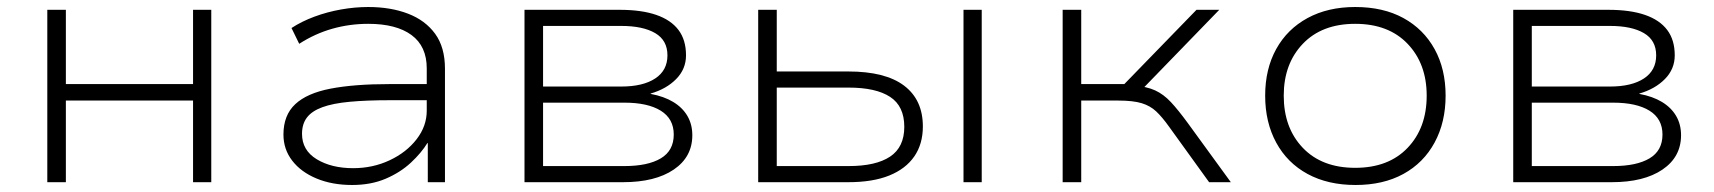

<svg xmlns="http://www.w3.org/2000/svg" viewBox="-20 -520 4891 548"><path d="M115 0V-492H168V-280H531V-492H583V0H531V-233H168V0Z M985 8Q928 8 883.5 -10.5Q839 -29 814 -61.5Q789 -94 789 -136Q789 -191 822.5 -222.5Q856 -254 923.5 -267Q991 -280 1092 -280H1211V-234H1095Q1026 -234 978 -229.5Q930 -225 900 -214Q870 -203 856 -184.5Q842 -166 842 -138Q842 -91 884 -65.5Q926 -40 988 -40Q1044 -40 1092 -62.5Q1140 -85 1169 -122.5Q1198 -160 1198 -204V-325Q1198 -388 1154.5 -420Q1111 -452 1031 -452Q978 -452 928.5 -438Q879 -424 834 -395L812 -440Q841 -459 877.5 -472.5Q914 -486 953.5 -493Q993 -500 1031 -500Q1095 -500 1144.5 -481Q1194 -462 1222 -423.5Q1250 -385 1250 -324V0H1201V-111L1200 -112Q1183 -84 1153 -56Q1123 -28 1081 -10Q1039 8 985 8Z M1477 0V-492H1748Q1811 -492 1853 -477.5Q1895 -463 1916.5 -434.5Q1938 -406 1938 -362Q1938 -323 1910 -294.5Q1882 -266 1837 -253V-252Q1875 -245 1901.5 -229Q1928 -213 1942 -189Q1956 -165 1956 -134Q1956 -72 1903 -36Q1850 0 1758 0ZM1530 -46H1762Q1829 -46 1866 -68Q1903 -90 1903 -136Q1903 -181 1866 -204Q1829 -227 1762 -227H1530ZM1530 -273H1753Q1815 -273 1850 -296Q1885 -319 1885 -362Q1885 -405 1850 -425.5Q1815 -446 1753 -446H1530Z M2144 0V-492H2197V-316H2401Q2507 -316 2560.5 -275.5Q2614 -235 2614 -159Q2614 -109 2589.5 -73.5Q2565 -38 2518 -19Q2471 0 2401 0ZM2197 -46H2402Q2480 -46 2520.5 -73Q2561 -100 2561 -158Q2561 -217 2520.5 -243.5Q2480 -270 2402 -270H2197ZM2730 0V-492H2782V0Z M3013 0V-492H3066V-280H3189L3395 -492H3460L3234 -259L3216 -276Q3253 -273 3277 -262Q3301 -251 3322 -228.5Q3343 -206 3370 -169L3493 0H3431L3317 -158Q3297 -186 3280 -202Q3263 -218 3238.5 -225.5Q3214 -233 3171 -233H3066V0Z M3849 8Q3770 8 3712 -23.5Q3654 -55 3622.5 -113Q3591 -171 3591 -247Q3591 -323 3622.5 -380Q3654 -437 3712 -468.5Q3770 -500 3848 -500Q3928 -500 3985.5 -468.5Q4043 -437 4074.5 -380Q4106 -323 4106 -247Q4106 -171 4074.5 -113Q4043 -55 3985.5 -23.5Q3928 8 3849 8ZM3848 -41Q3943 -41 3997.5 -98Q4052 -155 4052 -247Q4052 -338 3997.5 -395Q3943 -452 3848 -452Q3753 -452 3698.5 -395Q3644 -338 3644 -247Q3644 -155 3698.5 -98Q3753 -41 3848 -41Z M4299 0V-492H4570Q4633 -492 4675 -477.5Q4717 -463 4738.5 -434.5Q4760 -406 4760 -362Q4760 -323 4732 -294.5Q4704 -266 4659 -253V-252Q4697 -245 4723.5 -229Q4750 -213 4764 -189Q4778 -165 4778 -134Q4778 -72 4725 -36Q4672 0 4580 0ZM4352 -46H4584Q4651 -46 4688 -68Q4725 -90 4725 -136Q4725 -181 4688 -204Q4651 -227 4584 -227H4352ZM4352 -273H4575Q4637 -273 4672 -296Q4707 -319 4707 -362Q4707 -405 4672 -425.5Q4637 -446 4575 -446H4352Z"/></svg>

Font: Nunito Sans 7pt SemiExpanded ExtraLight
Style: Regular
Weight: 250
Width: 6
Designer: Vernon Adams
Foundry: Vernon Adams
Version: Version 3.101;gftools[0.9.27]